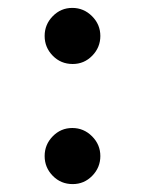

<svg xmlns="http://www.w3.org/2000/svg" viewBox="-20 -453 371 486"><path d="M234 -362Q234 -333 213.5 -312Q193 -291 164 -291Q134 -291 113.5 -312Q93 -333 93 -362Q93 -391 113.5 -412Q134 -433 163 -433Q192 -433 213 -412Q234 -391 234 -362ZM234 -58Q234 -29 213.5 -8Q193 13 164 13Q134 13 113.5 -8Q93 -29 93 -58Q93 -87 113.5 -108Q134 -129 163 -129Q192 -129 213 -108Q234 -87 234 -58Z"/></svg>

Font: Rosario SemiBold
Style: Regular
Weight: 600
Designer: Hector Gatti
Foundry: Omnibus Type
Version: Version 1.101; ttfautohint (v1.8.1.43-b0c9)